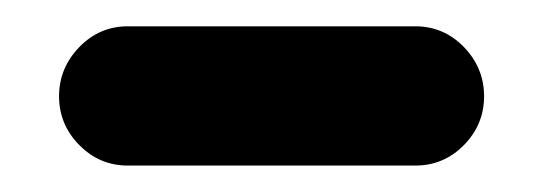

<svg xmlns="http://www.w3.org/2000/svg" viewBox="-20 -748 413 146"><path d="M295.9 -622.1H77.1Q55.7 -622.1 40.3 -637.7Q24.9 -653.3 24.9 -674.8Q24.9 -696.3 40.3 -712.2Q55.7 -728 77.1 -728H295.9Q317.4 -728 332.8 -712.2Q348.1 -696.3 348.1 -674.8Q348.1 -653.3 332.8 -637.7Q317.4 -622.1 295.9 -622.1Z"/></svg>

Font: LT Saeada
Style: Bold
Weight: 700
Designer: Daniel Lyons
Foundry: LyonsType
Version: Version 1.001